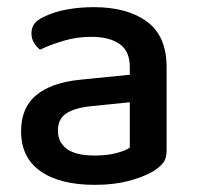

<svg xmlns="http://www.w3.org/2000/svg" viewBox="-20 -502 551 537"><path d="M245 -67Q280 -67 306 -74Q332 -81 343 -89V-216L234 -205Q188 -200 165 -184.5Q142 -169 142 -137Q142 -104 167 -85.5Q192 -67 245 -67ZM243 -482Q336 -482 391 -441.5Q446 -401 446 -314V-81Q446 -58 435.5 -45.5Q425 -33 407 -22Q381 -7 340 4Q299 15 245 15Q148 15 93.5 -23Q39 -61 39 -135Q39 -201 81.5 -236Q124 -271 204 -279L343 -293V-315Q343 -359 314.5 -379Q286 -399 235 -399Q195 -399 158 -388Q121 -377 92 -363Q82 -371 75 -382.5Q68 -394 68 -408Q68 -425 76.5 -436Q85 -447 103 -455Q131 -469 167 -475.5Q203 -482 243 -482Z"/></svg>

Font: Baloo Bhaina 2 Medium
Style: Regular
Weight: 500
Designer: Yesha Goshar, Manish Minz, Shuchita Grover and Ek Type
Foundry: Ek Type
Version: Version 1.640;hotconv 1.0.111;makeotfexe 2.5.65597; ttfautoh